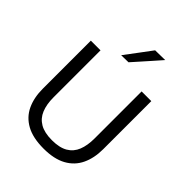

<svg xmlns="http://www.w3.org/2000/svg" viewBox="-268 -1112 1266 1266"><g transform="rotate(45 365.0 -479.0)"><path d="M365.7 10.9Q266 10.9 203.6 -23.4Q141.3 -57.7 112.1 -119.8Q82.9 -182 82.9 -265.1Q82.9 -285.9 82.9 -319.2Q82.9 -352.6 82.9 -392.9Q82.9 -433.3 82.9 -474.7Q82.9 -541.9 82.9 -597.6Q82.9 -653.3 82.9 -713H173.2Q173.2 -653.3 173.2 -597.6Q173.2 -541.9 173.2 -474.7V-274.1Q173.2 -209.3 192.2 -162.9Q211.1 -116.6 253.3 -91.9Q295.6 -67.2 365.5 -67.2Q435.9 -67.2 477.7 -91.9Q519.6 -116.6 538 -162.9Q556.4 -209.3 556.4 -274.8V-474.7Q556.4 -541.9 556.4 -597.6Q556.4 -653.3 556.4 -713H646.7Q646.7 -653.3 646.7 -597.6Q646.7 -541.9 646.7 -474.7Q646.7 -433.3 646.7 -392.7Q646.7 -352.2 646.7 -318.7Q646.7 -285.2 646.7 -264.8Q646.7 -181.9 617.2 -119.8Q587.7 -57.7 525.6 -23.4Q463.5 10.9 365.7 10.9ZM292.1 -786.5Q326.7 -832.4 360.4 -877.5Q394.1 -922.7 427.8 -967.8L520.1 -969.2Q492.8 -938.2 465.9 -907.7Q439 -877.3 412.4 -847.4Q385.7 -817.5 359.3 -787.8Z"/></g></svg>

Font: Commissioner Thin
Style: Regular
Weight: 100
Designer: Kostas Bartsokas
Foundry: Kostas Bartsokas
Version: Version 1.001;gftools[0.9.23]